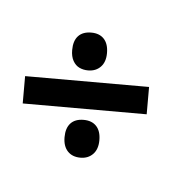

<svg xmlns="http://www.w3.org/2000/svg" viewBox="-49 -795 670 748"><g transform="rotate(5 286.0 -421.5)"><path d="M285.2 -668.9Q317.4 -668.9 335.2 -649.7Q353 -630.4 353 -594.7Q353 -559.6 334.2 -540.3Q315.4 -521 285.2 -521Q266.6 -521 251.2 -528.3Q235.8 -535.6 226.3 -552.5Q216.8 -569.3 216.8 -594.7Q216.8 -630.9 234.4 -649.9Q252 -668.9 285.2 -668.9ZM43 -370.6V-477.5H527.8V-370.6ZM285.2 -327.6Q317.4 -327.6 335.2 -308.6Q353 -289.6 353 -253.9Q353 -218.8 334.2 -199.2Q315.4 -179.7 285.2 -179.7Q253.4 -179.7 235.1 -199.2Q216.8 -218.8 216.8 -253.9Q216.8 -289.6 234.4 -308.6Q252 -327.6 285.2 -327.6ZM225.1 -750ZM225.1 -92.8Z"/></g></svg>

Font: Noto Sans Oriya UI
Style: Bold
Weight: 700
Designer: Monotype Design Team
Foundry: Monotype Imaging Inc.
Version: Version 1.01